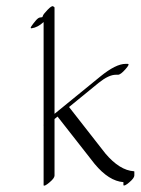

<svg xmlns="http://www.w3.org/2000/svg" viewBox="-20 -575 453 619"><path d="M120.6 -169.9Q120.1 -171.4 120.6 -173.8V-503.9Q101.1 -486.3 82.5 -483.9Q76.2 -482.9 81.1 -490.2Q85.9 -497.6 94.5 -507.8Q103 -518.1 108.9 -518.6Q114.7 -519 116.7 -520Q117.7 -522 119.1 -525.9Q120.6 -529.8 133.5 -543.5Q146.5 -557.1 151.1 -554.7Q155.8 -552.2 155.8 -550.8V-208L303.7 -328.6Q353.5 -369.1 384.8 -369.1H391.6Q399.9 -369.1 384.3 -351.6Q368.7 -334 360.4 -334H353.5Q330.6 -334 298.3 -308.1L202.6 -230L319.8 -80.1Q365.7 -25.9 411.6 -22.9Q413.6 -22.9 413.1 -21V-9.3Q413.1 -1 397 12.7Q380.9 26.4 377.9 22V12.2Q331.1 8.8 285.2 -46.4L165.5 -199.2L155.8 -191.4V-8.8Q155.8 -0.5 139.4 13.2Q123 26.9 120.6 22.5Z"/></svg>

Font: ML-NILA03
Style: Regular
Weight: 400
Designer: CLT@C-DIT
Version: Version ML-NILA03 1.0